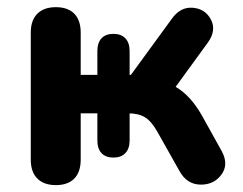

<svg xmlns="http://www.w3.org/2000/svg" viewBox="-20 -518 690 546"><path d="M67.5 -64V-425.2Q67.5 -460.3 86.2 -479Q104.8 -497.6 138.9 -497.6Q173 -497.6 191.3 -479Q209.5 -460.3 209.5 -425.2V-305.1H256.9V-372.8Q256.9 -396.3 268.6 -409Q280.3 -421.7 302.7 -421.7Q324.4 -421.7 336.5 -409Q348.6 -396.3 348.6 -372.8V-305.1H352.3L468.7 -464.7Q493.1 -499 528.5 -495.9Q563.9 -492.8 579.9 -462.3Q595.8 -431.7 571.4 -397.4L458 -241.5L431.5 -287.1Q457.1 -284.1 479.7 -270.9Q502.3 -257.7 521 -236.6Q539.7 -215.5 555.4 -187.3L610.8 -87.7Q631 -49.9 609.4 -21.1Q587.9 7.8 549.7 7Q511.4 6.2 490.6 -31.3L427.9 -142.6Q411 -172.7 392.7 -184.2Q374.4 -195.7 344.7 -195.7H330.7L348.6 -209.5V-118.7Q348.6 -95.3 336.5 -82.6Q324.4 -69.9 302.7 -69.9Q280.3 -69.9 268.6 -82.6Q256.9 -95.3 256.9 -118.7V-195.7H209.5V-64Q209.5 -28.9 191.3 -10.2Q173 8.4 138.9 8.4Q104.8 8.4 86.2 -10.2Q67.5 -28.9 67.5 -64Z"/></svg>

Font: SN Pro Thin
Style: Regular
Weight: 200
Designer: Tobias Whetton
Foundry: Supernotes
Version: Version 1.003;Glyphs 3.3 (3324)